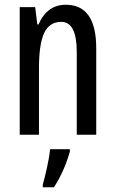

<svg xmlns="http://www.w3.org/2000/svg" viewBox="-20 -567 486 808"><path d="M257 -547Q178 -547 142 -464H137L128 -537H63V0H144V-279Q144 -382 166 -428.5Q188 -475 238 -475Q303 -475 303 -348V0H385V-364Q385 -547 257 -547ZM274 61H191Q188 91 178 137Q168 183 160 210V221H207Q250 155 274 71Z"/></svg>

Font: Noto Sans Display Condensed
Style: Regular
Weight: 400
Width: 3
Designer: Monotype Design Team
Foundry: Monotype Imaging Inc.
Version: Version 1.900